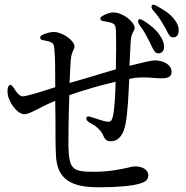

<svg xmlns="http://www.w3.org/2000/svg" viewBox="-20 -788 790 817"><path d="M617 -609C618 -606 621 -600 623 -596C633 -576 639 -562 652 -561C666 -560 677 -569 678 -586C679 -603 673 -619 656 -644C642 -663 621 -681 591 -700C580 -707 572 -709 569 -703C566 -698 567 -691 574 -681C594 -655 605 -632 617 -609ZM12 -405C12 -392 13 -380 17 -371C29 -336 59 -302 84 -302C96 -302 111 -309 135 -321C154 -331 181 -345 215 -359C215 -331 216 -303 216 -276C216 -218 216 -166 218 -131C221 -21 287 9 402 9C478 9 542 3 572 -6C600 -13 611 -24 611 -42C611 -67 584 -80 555 -80C548 -80 537 -78 522 -74C490 -67 442 -57 380 -57C287 -57 274 -68 271 -167C271 -210 272 -302 275 -383C329 -402 405 -425 472 -440C471 -389 467 -323 461 -295C456 -273 450 -270 439 -270C428 -270 401 -279 371 -289C358 -294 349 -294 348 -287C346 -280 350 -273 360 -267C385 -254 409 -237 420 -210C427 -193 436 -187 452 -187C486 -187 506 -217 514 -260C523 -303 527 -386 530 -452C539 -454 548 -456 555 -457C593 -460 617 -458 638 -456C649 -455 659 -455 670 -455C695 -455 710 -462 710 -482C710 -514 674 -531 639 -531C625 -531 586 -522 531 -508C532 -539 534 -566 535 -590C535 -598 536 -606 536 -612C537 -633 542 -642 546 -651C550 -658 553 -663 553 -669C553 -694 504 -735 462 -735C449 -735 435 -730 421 -723C411 -718 407 -713 407 -708C407 -703 413 -698 426 -697C436 -695 445 -694 454 -691C466 -687 472 -680 473 -663C475 -624 474 -549 473 -493C438 -483 398 -471 359 -459C329 -450 299 -442 276 -435C278 -476 279 -511 281 -532C283 -554 287 -563 291 -572C294 -578 297 -584 297 -590C297 -616 245 -652 209 -652C194 -652 179 -647 166 -642C155 -638 150 -633 151 -627C151 -621 157 -617 169 -616C179 -614 189 -612 197 -608C207 -603 211 -598 212 -569C215 -539 215 -481 215 -417C163 -400 93 -378 77 -378C64 -378 51 -393 39 -413C32 -424 26 -429 21 -426C16 -423 13 -416 12 -405ZM633 -742C651 -722 663 -704 674 -685C678 -678 681 -674 685 -666C687 -662 689 -659 690 -656C698 -641 703 -630 715 -629C731 -628 740 -639 740 -656C742 -672 735 -691 715 -714C700 -731 679 -745 648 -762C637 -769 629 -770 626 -764C623 -758 625 -751 633 -742Z"/></svg>

Font: 寒蝉锦书宋 CompactLight
Style: Bold
Weight: 400
Width: 4
Designer: 寒蝉锦书宋{Warren} 思源宋体{Ryoko NISHIZUKA 西塚涼子 (kana & ideographs); Frank Grießhammer (Latin, Greek & Cyrillic); Wenlong ZHANG 
Foundry: Adobe & ChillType
Version: Version 2.000;Glyphs 3.1.1 (3135)